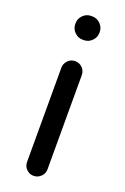

<svg xmlns="http://www.w3.org/2000/svg" viewBox="-140 -750 522 802"><g transform="rotate(20 121.5 -349.0)"><path d="M68.4 -649.4V-653.3Q68.4 -673.8 83.5 -689Q98.6 -704.1 119.1 -704.1H125Q145.5 -704.1 160.6 -689Q175.8 -673.8 175.8 -653.3V-649.4Q175.8 -628.9 160.6 -613.8Q145.5 -598.6 125 -598.6H119.1Q98.6 -598.6 83.5 -613.8Q68.4 -628.9 68.4 -649.4ZM76.2 -39.1V-458Q76.2 -476.6 89.4 -490.2Q102.5 -503.9 121.1 -503.9Q140.6 -503.9 153.8 -490.7Q167 -477.5 167 -458V-39.1Q167 -20.5 153.3 -7.3Q139.6 5.9 121.1 5.9Q102.5 5.9 89.4 -7.3Q76.2 -20.5 76.2 -39.1Z"/></g></svg>

Font: FakePearl
Style: Regular
Weight: 400
Version: Version 1.2